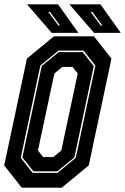

<svg xmlns="http://www.w3.org/2000/svg" viewBox="-22 -868 579 888"><path d="M78.5 0 -2.5 -103 102.5 -597 227.5 -700H412.5L493.5 -597L388.5 -103L263.5 0ZM128.5 -68.5H244L328.5 -138L419 -564.5L364.5 -634H248.5L164.5 -564.5L74 -138ZM132.5 -75.5 81.5 -140 171 -562.5 249.5 -627H360.5L411.5 -562.5L322 -140L243 -75.5ZM177.5 -141.5H224.5L261.5 -172L337.5 -528L313.5 -558.5H266.5L229.5 -528L153.5 -172ZM536.5 -716H413L299 -848H442.5ZM451.5 -750 405 -813H397L444 -750ZM340.5 -716H217L103 -848H246.5ZM255.5 -750 209 -813H201L248 -750Z"/></svg>

Font: Tourney Condensed ExtraBold
Style: Italic
Weight: 800
Width: 3
Italic angle: -12°
Designer: Tyler Finck
Foundry: Etcetera Type Co
Version: Version 1.010; ttfautohint (v1.8.3)